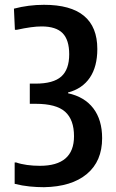

<svg xmlns="http://www.w3.org/2000/svg" viewBox="-20 -770 482 799"><path d="M163 9Q134 9 103.5 6Q73 3 41 -5V-94H47Q67 -87 92.5 -83.5Q118 -80 146 -80Q288 -80 288 -203Q288 -272 251 -305Q214 -338 129 -338H104V-422H128Q202 -422 235 -451.5Q268 -481 268 -544Q268 -604 240.5 -632Q213 -660 153 -660Q133 -660 107.5 -656.5Q82 -653 50 -646H42L38 -734Q99 -750 163 -750Q385 -750 385 -566Q385 -493 354 -447Q323 -401 263 -385V-382Q332 -367 368.5 -319Q405 -271 405 -195Q405 -99 341.5 -46Q278 7 163 9Z"/></svg>

Font: Encode Sans Compressed
Style: SemiBold
Weight: 600
Designer: Pablo Impallari, Andres Torresi
Foundry: Pablo Impallari, Andres Torresi
Version: Version 1.000; ttfautohint (v1.00) -l 8 -r 50 -G 200 -x 14 -